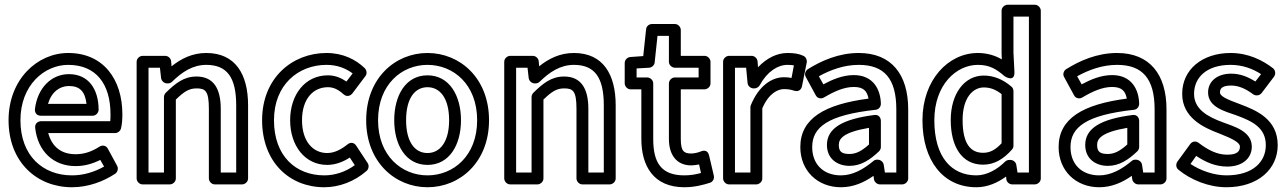

<svg xmlns="http://www.w3.org/2000/svg" viewBox="-20 -751 5402 808"><path d="M66 -245C66 -393 167 -478 267 -478C384 -478 445 -398 445 -270C445 -260 445 -249 444 -241H153C143 -241 126 -234 128 -213C139 -113 206 -52 298 -52C336 -52 370 -62 402 -78L418 -50C377 -27 331 -13 283 -13C160 -13 66 -96 66 -245ZM16 -245C16 -70 134 37 283 37C351 37 415 13 465 -20C475 -27 479 -42 473 -53L434 -125C426 -140 410 -141 399 -134C366 -113 335 -102 298 -102C239 -102 199 -132 183 -191H465C475 -191 486 -199 489 -210C493 -225 495 -246 495 -270C495 -416 416 -528 267 -528C137 -528 16 -417 16 -245ZM152 -264H370C385 -264 395 -278 395 -289C395 -374 354 -439 270 -439C198 -439 138 -383 127 -292C126 -282 130 -264 152 -264ZM182 -314C197 -365 232 -389 270 -389C315 -389 338 -367 344 -314Z M605 -25V-466H653L658 -422C660 -409 672 -400 683 -400H687C694 -400 700 -403 704 -407C746 -448 791 -478 848 -478C935 -478 974 -426 974 -308V-25H909V-293C909 -379 878 -429 807 -429C754 -429 719 -401 678 -361C673 -356 670 -349 670 -343V-25ZM555 0C555 11 565 25 580 25H695C706 25 720 15 720 0V-332C755 -366 776 -379 807 -379C844 -379 859 -369 859 -293V0C859 11 869 25 884 25H999C1010 25 1024 15 1024 0V-308C1024 -438 971 -528 848 -528C789 -528 742 -504 702 -472L700 -494C699 -505 688 -516 675 -516H580C569 -516 555 -506 555 -491Z M1133 -245C1133 -395 1236 -478 1354 -478C1400 -478 1436 -463 1464 -442L1438 -408C1414 -424 1389 -434 1360 -434C1264 -434 1201 -353 1201 -245C1201 -138 1263 -57 1357 -57C1394 -57 1428 -72 1452 -88L1473 -56C1434 -27 1388 -13 1345 -13C1225 -13 1133 -94 1133 -245ZM1083 -245C1083 -70 1197 37 1345 37C1407 37 1472 13 1523 -32C1532 -40 1534 -55 1527 -65L1479 -138C1467 -156 1450 -150 1442 -143C1417 -123 1388 -107 1357 -107C1297 -107 1251 -156 1251 -245C1251 -335 1298 -384 1360 -384C1383 -384 1403 -375 1426 -354C1441 -341 1456 -349 1463 -358L1518 -431C1525 -440 1524 -455 1515 -464C1478 -500 1424 -528 1354 -528C1210 -528 1083 -423 1083 -245Z M1571 -245C1571 -396 1671 -478 1779 -478C1888 -478 1988 -396 1988 -245C1988 -95 1888 -13 1779 -13C1671 -13 1571 -95 1571 -245ZM1521 -245C1521 -69 1643 37 1779 37C1916 37 2038 -69 2038 -245C2038 -422 1916 -528 1779 -528C1643 -528 1521 -422 1521 -245ZM1639 -245C1639 -142 1687 -57 1779 -57C1871 -57 1920 -141 1920 -245C1920 -349 1871 -434 1779 -434C1687 -434 1639 -349 1639 -245ZM1689 -245C1689 -339 1727 -384 1779 -384C1831 -384 1870 -339 1870 -245C1870 -153 1831 -107 1779 -107C1727 -107 1689 -152 1689 -245Z M2152 -25V-466H2200L2205 -422C2207 -409 2219 -400 2230 -400H2234C2241 -400 2247 -403 2251 -407C2293 -448 2338 -478 2395 -478C2482 -478 2521 -426 2521 -308V-25H2456V-293C2456 -379 2425 -429 2354 -429C2301 -429 2266 -401 2225 -361C2220 -356 2217 -349 2217 -343V-25ZM2102 0C2102 11 2112 25 2127 25H2242C2253 25 2267 15 2267 0V-332C2302 -366 2323 -379 2354 -379C2391 -379 2406 -369 2406 -293V0C2406 11 2416 25 2431 25H2546C2557 25 2571 15 2571 0V-308C2571 -438 2518 -528 2395 -528C2336 -528 2289 -504 2249 -472L2247 -494C2246 -505 2235 -516 2222 -516H2127C2116 -516 2102 -506 2102 -491Z M2729 -166V-400C2729 -415 2715 -425 2704 -425H2659V-463L2712 -466C2724 -467 2734 -477 2735 -488L2747 -600H2795V-491C2795 -476 2809 -466 2820 -466H2920V-425H2820C2805 -425 2795 -411 2795 -400V-166C2795 -101 2826 -55 2889 -55C2900 -55 2912 -57 2922 -59L2930 -23C2908 -17 2886 -13 2860 -13C2762 -13 2729 -67 2729 -166ZM2679 -166C2679 -53 2730 37 2860 37C2903 37 2940 27 2968 18C2980 14 2987 1 2984 -12L2964 -97C2958 -123 2937 -117 2930 -114C2919 -109 2901 -105 2889 -105C2858 -105 2845 -115 2845 -166V-375H2945C2956 -375 2970 -385 2970 -400V-491C2970 -502 2960 -516 2945 -516H2845V-625C2845 -636 2835 -650 2820 -650H2724C2712 -650 2700 -641 2699 -628L2687 -515L2632 -511C2621 -510 2609 -500 2609 -486V-400C2609 -389 2619 -375 2634 -375H2679Z M3073 -25V-466H3120L3126 -402C3127 -389 3139 -379 3151 -379H3155C3164 -379 3173 -385 3177 -392C3209 -451 3254 -478 3294 -478C3305 -478 3314 -477 3321 -476L3311 -423C3301 -425 3291 -426 3279 -426C3227 -426 3173 -389 3140 -309C3139 -306 3138 -303 3138 -300V-25ZM3023 0C3023 11 3033 25 3048 25H3163C3174 25 3188 15 3188 0V-295C3215 -358 3253 -376 3279 -376C3298 -376 3307 -374 3323 -369C3343 -363 3353 -377 3355 -388L3375 -488C3377 -498 3372 -511 3361 -516C3342 -525 3321 -528 3294 -528C3249 -528 3206 -506 3170 -468L3168 -493C3167 -505 3156 -516 3143 -516H3048C3037 -516 3023 -506 3023 -491Z M3398 -132C3398 -216 3464 -267 3665 -289C3678 -290 3687 -302 3687 -314C3686 -373 3656 -435 3573 -435C3526 -435 3482 -416 3445 -396L3426 -430C3475 -457 3532 -478 3594 -478C3702 -478 3752 -419 3752 -291V-25H3704L3699 -58C3697 -70 3685 -79 3674 -79H3671C3665 -79 3659 -77 3655 -73C3613 -38 3568 -13 3519 -13C3446 -13 3398 -59 3398 -132ZM3348 -132C3348 -33 3420 37 3519 37C3571 37 3616 17 3656 -11L3658 4C3660 15 3671 25 3683 25H3777C3788 25 3802 15 3802 0V-291C3802 -437 3732 -528 3594 -528C3509 -528 3436 -495 3380 -460C3370 -454 3364 -439 3371 -427L3413 -350C3420 -336 3437 -334 3448 -341C3490 -366 3532 -385 3573 -385C3615 -385 3629 -367 3635 -336C3451 -312 3348 -253 3348 -132ZM3460 -141C3460 -81 3506 -53 3555 -53C3604 -53 3642 -79 3679 -114C3684 -119 3687 -126 3687 -132V-242C3687 -252 3681 -270 3659 -267C3527 -250 3460 -212 3460 -141ZM3510 -141C3510 -166 3526 -194 3637 -213V-143C3607 -116 3583 -103 3555 -103C3522 -103 3510 -113 3510 -141Z M3912 -245C3912 -395 4005 -478 4095 -478C4144 -478 4172 -461 4208 -430C4208 -430 4252 -401 4249 -450L4245 -529V-681H4310V-25H4262L4257 -57C4255 -69 4244 -78 4232 -78H4228C4221 -78 4214 -75 4210 -71C4177 -38 4133 -13 4089 -13C3983 -13 3912 -91 3912 -245ZM3862 -245C3862 -75 3949 37 4089 37C4136 37 4178 18 4214 -8L4215 4C4217 16 4228 25 4240 25H4335C4346 25 4360 15 4360 0V-706C4360 -717 4350 -731 4335 -731H4220C4209 -731 4195 -721 4195 -706V-528V-527L4196 -501C4169 -517 4135 -528 4095 -528C3971 -528 3862 -415 3862 -245ZM3981 -246C3981 -135 4027 -58 4117 -58C4164 -58 4203 -81 4239 -122C4243 -127 4245 -132 4245 -138V-367C4245 -374 4242 -382 4237 -386C4199 -419 4159 -433 4120 -433C4038 -433 3981 -356 3981 -246ZM4031 -246C4031 -342 4076 -383 4120 -383C4145 -383 4168 -376 4195 -355V-148C4168 -119 4145 -108 4117 -108C4065 -108 4031 -145 4031 -246Z M4485 -132C4485 -216 4551 -267 4752 -289C4765 -290 4774 -302 4774 -314C4773 -373 4743 -435 4660 -435C4613 -435 4569 -416 4532 -396L4513 -430C4562 -457 4619 -478 4681 -478C4789 -478 4839 -419 4839 -291V-25H4791L4786 -58C4784 -70 4772 -79 4761 -79H4758C4752 -79 4746 -77 4742 -73C4700 -38 4655 -13 4606 -13C4533 -13 4485 -59 4485 -132ZM4435 -132C4435 -33 4507 37 4606 37C4658 37 4703 17 4743 -11L4745 4C4747 15 4758 25 4770 25H4864C4875 25 4889 15 4889 0V-291C4889 -437 4819 -528 4681 -528C4596 -528 4523 -495 4467 -460C4457 -454 4451 -439 4458 -427L4500 -350C4507 -336 4524 -334 4535 -341C4577 -366 4619 -385 4660 -385C4702 -385 4716 -367 4722 -336C4538 -312 4435 -253 4435 -132ZM4547 -141C4547 -81 4593 -53 4642 -53C4691 -53 4729 -79 4766 -114C4771 -119 4774 -126 4774 -132V-242C4774 -252 4768 -270 4746 -267C4614 -250 4547 -212 4547 -141ZM4597 -141C4597 -166 4613 -194 4724 -213V-143C4694 -116 4670 -103 4642 -103C4609 -103 4597 -113 4597 -141Z M4990 -61 5014 -95C5054 -68 5096 -50 5145 -50C5206 -50 5248 -83 5248 -134C5248 -199 5172 -219 5127 -236C5061 -260 5005 -292 5005 -356C5005 -425 5058 -478 5159 -478C5210 -478 5253 -461 5287 -439L5263 -408C5231 -428 5199 -441 5161 -441C5104 -441 5064 -410 5064 -362C5064 -299 5137 -282 5182 -266C5250 -241 5307 -214 5307 -140C5307 -72 5255 -13 5141 -13C5089 -13 5032 -33 4990 -61ZM4935 -71C4928 -61 4928 -46 4939 -37C4991 6 5067 37 5141 37C5275 37 5357 -40 5357 -140C5357 -250 5266 -287 5200 -312C5139 -334 5114 -347 5114 -362C5114 -376 5120 -391 5161 -391C5192 -391 5222 -378 5254 -354C5264 -347 5280 -348 5289 -359L5342 -429C5349 -439 5348 -455 5337 -464C5294 -497 5234 -528 5159 -528C5040 -528 4955 -459 4955 -356C4955 -256 5045 -214 5109 -190C5168 -167 5198 -151 5198 -134C5198 -117 5190 -100 5145 -100C5103 -100 5066 -118 5024 -150C5012 -159 4997 -156 4989 -145Z"/></svg>

Font: Falling Sky
Style: Ou
Weight: 400
Designer: Paul D. Hunt
Foundry: Adobe Systems Incorporated
Version: Version 1.02